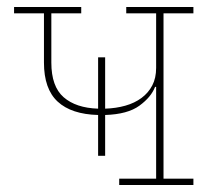

<svg xmlns="http://www.w3.org/2000/svg" viewBox="-20 -526 610 546"><path d="M259 -199Q183 -201 144 -237Q105 -273 105 -348V-488H20V-506H211V-488H126V-348Q126 -280 161 -249.5Q196 -219 259 -217V-363H279V-217Q310 -218 336.5 -225.5Q363 -233 382.5 -247.5Q402 -262 413 -283Q424 -304 424 -333V-488H339V-506H530V-488H445V-18H530V0H319V-18H424V-279H421Q410 -250 376.5 -225.5Q343 -201 279 -199V-83H259Z"/></svg>

Font: IBM Plex Serif Thin
Style: Regular
Weight: 100
Designer: Mike Abbink, Paul van der Laan, Pieter van Rosmalen
Foundry: Bold Monday
Version: Version 3.001